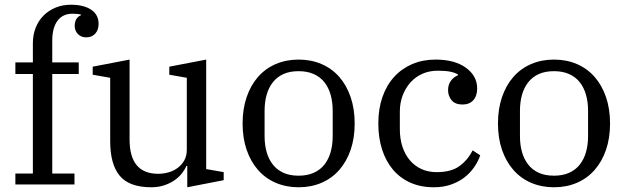

<svg xmlns="http://www.w3.org/2000/svg" viewBox="-20 -780 2645 812"><path d="M45 -46H119V-467H45V-516H119V-597Q119 -633 131 -663Q143 -693 164.5 -714.5Q186 -736 215.5 -748Q245 -760 280 -760Q334 -760 365.5 -739Q397 -718 397 -679Q397 -653 382.5 -637.5Q368 -622 345 -622Q323 -622 309.5 -636Q296 -650 296 -670Q296 -705 323 -716V-718Q316 -720 307 -721Q298 -722 287 -722Q245 -722 223 -692Q201 -662 201 -608V-516H313V-467H201V-46H295V0H45Z M620 12Q527 12 486.5 -36.5Q446 -85 446 -183V-451L372 -464V-498L528 -528V-190Q528 -45 649 -45Q671 -45 692.5 -51Q714 -57 731.5 -70Q749 -83 759.5 -102Q770 -121 770 -147V-451L696 -464V-498L852 -528V-65L926 -52V-18L772 12V-78H768Q762 -63 749.5 -47Q737 -31 718.5 -18Q700 -5 675 3.5Q650 12 620 12Z M1243 -37Q1280 -37 1307.5 -49.5Q1335 -62 1352.5 -84.5Q1370 -107 1378.5 -137.5Q1387 -168 1387 -204V-312Q1387 -348 1378.5 -378.5Q1370 -409 1352.5 -431.5Q1335 -454 1307.5 -466.5Q1280 -479 1243 -479Q1205 -479 1178 -466.5Q1151 -454 1133.5 -431.5Q1116 -409 1107.5 -378.5Q1099 -348 1099 -312V-204Q1099 -168 1107.5 -137.5Q1116 -107 1133.5 -84.5Q1151 -62 1178 -49.5Q1205 -37 1243 -37ZM1243 12Q1190 12 1146 -7Q1102 -26 1071 -61.5Q1040 -97 1023 -146.5Q1006 -196 1006 -258Q1006 -319 1023 -369Q1040 -419 1071 -454.5Q1102 -490 1146 -509Q1190 -528 1243 -528Q1296 -528 1340 -509Q1384 -490 1415 -454.5Q1446 -419 1463 -369Q1480 -319 1480 -258Q1480 -196 1463 -146.5Q1446 -97 1415 -61.5Q1384 -26 1340 -7Q1296 12 1243 12Z M1815 12Q1759 12 1715.5 -7.5Q1672 -27 1642 -62.5Q1612 -98 1596 -147.5Q1580 -197 1580 -258Q1580 -320 1597.5 -370Q1615 -420 1647 -455Q1679 -490 1723.5 -509Q1768 -528 1822 -528Q1903 -528 1950.5 -493.5Q1998 -459 1998 -406Q1998 -374 1981.5 -356Q1965 -338 1936 -338Q1905 -338 1890 -356Q1875 -374 1875 -399Q1875 -421 1886 -437Q1897 -453 1917 -462V-465Q1904 -473 1883.5 -477Q1863 -481 1831 -481Q1796 -481 1766.5 -468Q1737 -455 1716 -431.5Q1695 -408 1683 -376.5Q1671 -345 1671 -308V-234Q1671 -193 1682 -159.5Q1693 -126 1713.5 -102Q1734 -78 1762.5 -65Q1791 -52 1827 -52Q1888 -52 1923 -77.5Q1958 -103 1979 -144L2011 -123Q2002 -97 1985 -72.5Q1968 -48 1944 -29.5Q1920 -11 1887.5 0.5Q1855 12 1815 12Z M2323 -37Q2360 -37 2387.5 -49.5Q2415 -62 2432.5 -84.5Q2450 -107 2458.5 -137.5Q2467 -168 2467 -204V-312Q2467 -348 2458.5 -378.5Q2450 -409 2432.5 -431.5Q2415 -454 2387.5 -466.5Q2360 -479 2323 -479Q2285 -479 2258 -466.5Q2231 -454 2213.5 -431.5Q2196 -409 2187.5 -378.5Q2179 -348 2179 -312V-204Q2179 -168 2187.5 -137.5Q2196 -107 2213.5 -84.5Q2231 -62 2258 -49.5Q2285 -37 2323 -37ZM2323 12Q2270 12 2226 -7Q2182 -26 2151 -61.5Q2120 -97 2103 -146.5Q2086 -196 2086 -258Q2086 -319 2103 -369Q2120 -419 2151 -454.5Q2182 -490 2226 -509Q2270 -528 2323 -528Q2376 -528 2420 -509Q2464 -490 2495 -454.5Q2526 -419 2543 -369Q2560 -319 2560 -258Q2560 -196 2543 -146.5Q2526 -97 2495 -61.5Q2464 -26 2420 -7Q2376 12 2323 12Z"/></svg>

Font: IBM Plex Serif
Style: Regular
Weight: 400
Designer: Mike Abbink, Paul van der Laan, Pieter van Rosmalen
Foundry: Bold Monday
Version: Version 2.6